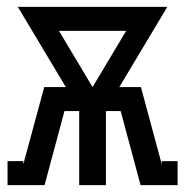

<svg xmlns="http://www.w3.org/2000/svg" viewBox="-20 -540 540 560"><path d="M2 0V-70H48V-60L51 -72L109 -286H172L32 -520H468L328 -286H391L452 -60V-70H498V0H390L332 -216H289V0H211V-216H168L110 0ZM250 -286 348 -450H152Z"/></svg>

Font: Iosevka Slab
Style: Regular
Weight: 400
Monospace: yes
Designer: Belleve Invis
Foundry: Belleve Invis
Version: Version 11.2.4; ttfautohint (v1.8.3)